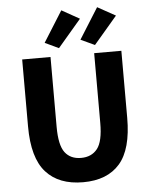

<svg xmlns="http://www.w3.org/2000/svg" viewBox="-60 -938 784 999"><g transform="rotate(-5 332.5 -438.5)"><path d="M334 12Q207 12 140 -63Q73 -138 73 -302V-652H221V-287Q221 -191 250 -153Q279 -115 334 -115Q389 -115 419 -153Q449 -191 449 -287V-652H591V-302Q591 -138 525.5 -63Q460 12 334 12ZM197 -728 298 -889 391 -837 269 -694ZM384 -728 485 -889 579 -837 457 -694Z"/></g></svg>

Font: Giro Regular
Style: Bold
Weight: 700
Designer: Paul D. Hunt
Foundry: Adobe Systems Incorporated
Version: Version 1.000;PS 1.0;hotconv 1.0.88;makeotf.lib2.5.647800